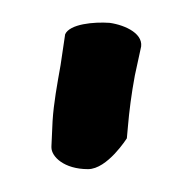

<svg xmlns="http://www.w3.org/2000/svg" viewBox="-20 -612 164 168"><path d="M25 -484V-483C25 -475 36 -464 57 -464C74 -464 91 -491 91 -491L92 -502C93 -514 95 -530 98 -546L103 -569C107 -582 90 -590 76 -592C62 -593 41 -591 37 -582L33 -555C30 -538 27 -522 26 -506Z"/></svg>

Font: Stray Cat
Style: ExBdExt
Weight: 800
Version: Version 1.0